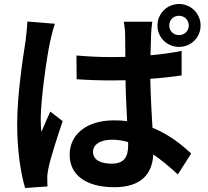

<svg xmlns="http://www.w3.org/2000/svg" viewBox="-20 -880 1040 962"><path d="M255 -761 117 -772C116 -740 111 -702 108 -674C96 -597 66 -408 66 -257C66 -122 85 -7 106 62L218 54C217 40 217 23 217 12C216 2 219 -20 222 -34C233 -89 266 -190 294 -273L232 -321C218 -288 201 -254 188 -219C185 -239 184 -265 184 -284C184 -384 216 -604 231 -671C235 -689 247 -740 255 -761ZM828 -752C828 -780 849 -801 877 -801C904 -801 926 -780 926 -752C926 -725 904 -704 877 -704C849 -704 828 -725 828 -752ZM769 -752C769 -692 817 -645 877 -645C937 -645 985 -692 985 -752C985 -812 937 -860 877 -860C817 -860 769 -812 769 -752ZM622 -168V-151C622 -92 601 -60 539 -60C486 -60 446 -78 446 -119C446 -157 484 -180 541 -180C568 -180 595 -176 622 -168ZM743 -771H600C604 -752 607 -721 607 -705L608 -595L538 -594C478 -594 420 -597 363 -602L364 -483C422 -479 480 -477 538 -477L609 -478C610 -407 614 -334 617 -273C596 -276 574 -277 551 -277C415 -277 329 -207 329 -105C329 0 415 58 553 58C689 58 743 -10 748 -106C788 -79 829 -45 871 -6L938 -111C891 -154 828 -206 744 -240C740 -308 735 -388 733 -485C788 -489 841 -495 890 -502V-625C841 -615 788 -608 734 -603L737 -707C738 -728 740 -752 743 -771Z"/></svg>

Font: Noto Sans CJK TC
Style: Bold
Weight: 700
Designer: Ryoko NISHIZUKA 西塚涼子 (kana, bopomofo & ideographs); Paul D. Hunt (Latin, Greek & Cyrillic); Sandoll Communications 산돌커뮤니
Foundry: Adobe
Version: Version 2.004;hotconv 1.0.118;makeotfexe 2.5.65603